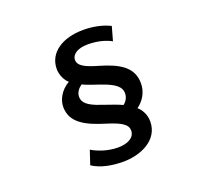

<svg xmlns="http://www.w3.org/2000/svg" viewBox="-143 -955 1286 1204"><g transform="rotate(-20 500.0 -352.5)"><path d="M679 -653 705 -746C657 -770 596 -784 527 -784C388 -784 288 -718 288 -610C288 -570 308 -529 332 -509C273 -475 245 -419 245 -372C245 -266 338 -220 463 -182C560 -152 595 -128 595 -88C595 -44 551 -16 482 -16C408 -16 343 -44 310 -64L279 29C334 66 411 79 483 79C597 79 727 25 727 -102C727 -151 701 -189 680 -206C724 -238 754 -287 754 -346C754 -455 668 -502 545 -538C462 -562 415 -583 415 -625C415 -660 454 -689 523 -689C594 -689 646 -671 679 -653ZM360 -398C360 -425 376 -449 402 -466C481 -426 639 -406 639 -323C639 -296 626 -269 604 -255C581 -267 533 -283 470 -305C385 -333 360 -362 360 -398Z"/></g></svg>

Font: Noto Sans JP
Style: Bold
Weight: 700
Designer: Ryoko NISHIZUKA  (kana, bopomofo & ideographs); Paul D. Hunt (Latin, Greek & Cyrillic); Sandoll Communications , Soo-you
Foundry: Adobe
Version: Version 2.002;hotconv 1.0.116;makeotfexe 2.5.65601